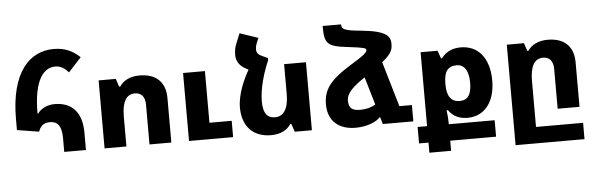

<svg xmlns="http://www.w3.org/2000/svg" viewBox="-57 -970 4399 1418"><g transform="rotate(-5 2142.0 -261.5)"><path d="M388 0H549V-128C549 -285 471 -358 347 -358C288 -358 243 -330 221 -299L216 -300C216 -560 297 -634 376 -634C413 -634 444 -617 474 -582L570 -686C513 -740 453 -764 376 -764C197 -764 54 -620 54 -272V-191L216 -165C236 -220 267 -228 303 -228C358 -228 388 -193 388 -102Z M687 0H849V-222C849 -328 880 -385 945 -385C993 -385 1020 -353 1020 -296V0H1182V-330C1182 -448 1113 -514 991 -514C921 -514 871 -488 842 -445H834L814 -504H687ZM1313 0H1640V-121H1475V-504H1313Z M2068 -59H2077L2097 0H2224V-504H2062V-281C2062 -176 2027 -119 1961 -119C1907 -119 1874 -153 1874 -244C1874 -342 1910 -458 1947 -543V-560L1932 -553L1946 -560L1919 -572C1874 -591 1865 -604 1865 -632C1865 -647 1869 -664 1874 -676L1890 -714L1754 -760L1725 -689C1714 -663 1708 -637 1708 -602C1708 -557 1733 -519 1778 -497L1797 -487C1760 -422 1709 -313 1709 -213C1709 -73 1789 10 1920 10C1990 10 2040 -15 2068 -59Z M2732 -53H2734L2750 0H2751H2976V-121H2883L2785 -455C2859 -515 2865 -543 2865 -587C2865 -639 2839 -683 2648 -701C2518 -713 2507 -726 2507 -760H2370C2370 -630 2387 -606 2543 -589C2664 -575 2677 -568 2677 -556C2677 -540 2656 -518 2554 -457C2391 -357 2344 -288 2344 -180C2344 -54 2428 10 2547 10C2640 10 2706 -23 2732 -53ZM2508 -195C2508 -250 2559 -297 2646 -355L2707 -148C2677 -130 2636 -119 2593 -119C2533 -119 2508 -139 2508 -195Z M3074 241H3235V166H3575V44H3235V33C3235 8 3233 -21 3228 -60H3238C3270 -14 3316 9 3377 9C3506 9 3583 -94 3583 -250C3583 -413 3503 -514 3372 -514C3312 -514 3263 -493 3228 -446H3220L3200 -504H3074V44H3004V166H3074ZM3331 -120C3268 -120 3236 -163 3236 -249V-257C3236 -344 3263 -385 3332 -385C3386 -385 3419 -336 3419 -249C3419 -162 3392 -120 3331 -120Z M4224 120H3875V-222C3875 -328 3906 -385 3971 -385C4019 -385 4046 -353 4046 -296V0H4208V-330C4208 -448 4139 -514 4017 -514C3947 -514 3897 -488 3868 -445H3860L3840 -504H3713V241H4224Z"/></g></svg>

Font: Noto Sans Armenian Extra
Style: Regular
Weight: 800
Designer: Monotype Design Team
Foundry: Monotype Imaging Inc.
Version: Version 1.901